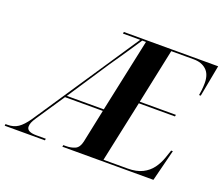

<svg xmlns="http://www.w3.org/2000/svg" viewBox="-174 -889 1234 1064"><g transform="rotate(20 443.5 -357.0)"><path d="M-56 0 -55 -10H-43Q-7 -10 19 -27.5Q45 -45 74 -87L487 -704H385L387 -714H943L908 -528H898Q900 -536 902.5 -558.5Q905 -581 905 -601Q905 -653 877 -678.5Q849 -704 803 -704H670L602 -381H815L813 -371H600L523 -10H665Q717 -10 752 -27.5Q787 -45 808.5 -74.5Q830 -104 842 -139L858 -186H868L821 0H284L286 -10H301Q332 -10 355 -20.5Q378 -31 386 -67L427 -263H204L94 -99Q80 -78 75 -65.5Q70 -53 70 -41Q70 -10 127 -10H183L181 0ZM211 -273H429L521 -704H499Q474 -666 454 -636.5Q434 -607 415 -579Q396 -551 373 -518Z"/></g></svg>

Font: Noto Serif Display SemiCondensed
Style: Bold Italic
Weight: 700
Width: 4
Italic angle: -12°
Designer: Monotype Design Team
Foundry: Monotype Imaging Inc.
Version: Version 2.009